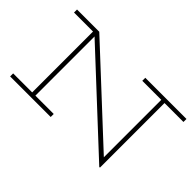

<svg xmlns="http://www.w3.org/2000/svg" viewBox="-98 -1036 1392 1392"><g transform="rotate(45 598.0 -339.5)"><path d="M978 7 233 -686H285L952 -66V-669H985V7ZM57 0V-31H473V0ZM252 -15V-686H285V-15ZM57 -655V-686H285V-655ZM757 -655V-686H1179V-655Z"/></g></svg>

Font: BioRhyme SemiExpanded ExtraLight
Style: Regular
Weight: 250
Width: 6
Designer: Aoife Mooney
Foundry: Aoife Mooney Type
Version: Version 1.600;gftools[0.9.33]